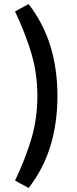

<svg xmlns="http://www.w3.org/2000/svg" viewBox="-20 -828 384 953"><path d="M54.7 -771.5 122.1 -807.6Q195.8 -711.9 230.5 -598.6Q265.1 -485.4 265.1 -351.6Q265.1 -217.8 230.5 -104Q195.8 9.8 122.1 105L54.7 68.4Q108.9 -45.9 137.2 -144.3Q165.5 -242.7 165.5 -351.6Q165.5 -460.4 137 -558.8Q108.4 -657.2 54.7 -771.5Z"/></svg>

Font: Pinar-DS3-FD SemiBold
Style: Regular
Weight: 600
Designer: Amin Abedi
Version: Version 3.000